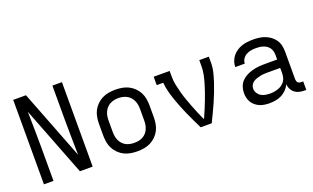

<svg xmlns="http://www.w3.org/2000/svg" viewBox="-80 -1149 2561 1570"><g transform="rotate(-20 1200.0 -363.5)"><path d="M88 0V-735H199L433 -132Q432 -209 430.5 -286.5Q429 -364 429 -441V-735H512V0H401L167 -603Q168 -526 169.5 -448.5Q171 -371 171 -294V0Z M900 8Q871 8 841.5 3Q812 -2 786 -15Q760 -28 738.5 -49Q717 -70 703.5 -96Q690 -122 685 -151.5Q680 -181 680 -210V-310Q680 -339 685 -368.5Q690 -398 703.5 -424Q717 -450 738.5 -471Q760 -492 786 -505Q812 -518 841.5 -523Q871 -528 900 -528Q929 -528 958.5 -523Q988 -518 1014 -505Q1040 -492 1061.5 -471Q1083 -450 1096.5 -424Q1110 -398 1115 -368.5Q1120 -339 1120 -310V-210Q1120 -181 1115 -151.5Q1110 -122 1096.5 -96Q1083 -70 1061.5 -49Q1040 -28 1014 -15Q988 -2 958.5 3Q929 8 900 8ZM900 -66Q919 -66 937.5 -69.5Q956 -73 973 -82Q990 -91 1002.5 -105Q1015 -119 1023 -136.5Q1031 -154 1034 -172.5Q1037 -191 1037 -210V-310Q1037 -329 1034 -347.5Q1031 -366 1023 -383.5Q1015 -401 1002.5 -415Q990 -429 973 -438Q956 -447 937.5 -451Q919 -455 900 -455Q881 -455 862.5 -451Q844 -447 827 -438Q810 -429 797.5 -415Q785 -401 777 -383.5Q769 -366 766 -347.5Q763 -329 763 -310V-210Q763 -191 766 -172.5Q769 -154 777 -136.5Q785 -119 797.5 -105Q810 -91 827 -82Q844 -73 862.5 -69.5Q881 -66 900 -66Z M1452 0Q1435 -36 1417.5 -71.5Q1400 -107 1384 -143.5Q1368 -180 1353 -217Q1338 -254 1325 -292Q1312 -330 1302 -368.5Q1292 -407 1289 -447H1232V-520H1371V-468Q1371 -432 1378.5 -396.5Q1386 -361 1395.5 -326Q1405 -291 1417 -257Q1429 -223 1442 -189.5Q1455 -156 1469 -122.5Q1483 -89 1498 -56L1500 -59L1502 -56L1504 -62Q1519 -95 1532.5 -127.5Q1546 -160 1559 -193.5Q1572 -227 1583.5 -260.5Q1595 -294 1605 -328Q1615 -362 1622 -397Q1629 -432 1629 -468V-520H1712V-468Q1712 -426 1702 -385.5Q1692 -345 1679 -305.5Q1666 -266 1651 -227.5Q1636 -189 1619 -150.5Q1602 -112 1584 -74.5Q1566 -37 1548 0Z M2051 8Q2029 8 2007.5 5Q1986 2 1966.5 -6Q1947 -14 1930 -27.5Q1913 -41 1901.5 -59Q1890 -77 1885 -98.5Q1880 -120 1880 -141Q1880 -169 1889 -195.5Q1898 -222 1917 -242Q1936 -262 1960.5 -274.5Q1985 -287 2012 -294.5Q2039 -302 2066.5 -304.5Q2094 -307 2121 -307H2229V-347Q2229 -363 2225 -379Q2221 -395 2212 -408Q2203 -421 2189.5 -430.5Q2176 -440 2161 -445Q2146 -450 2130 -452Q2114 -454 2098 -454Q2076 -454 2054.5 -450.5Q2033 -447 2013.5 -436.5Q1994 -426 1981.5 -407Q1969 -388 1969 -366H1886Q1886 -391 1894.5 -415Q1903 -439 1918.5 -458.5Q1934 -478 1955 -492Q1976 -506 1999.5 -514Q2023 -522 2048 -525Q2073 -528 2098 -528Q2125 -528 2151.5 -524.5Q2178 -521 2202.5 -511.5Q2227 -502 2248.5 -486Q2270 -470 2285 -448Q2300 -426 2306 -400Q2312 -374 2312 -347V-104Q2312 -97 2314.5 -89Q2317 -81 2322.5 -75.5Q2328 -70 2335.5 -68Q2343 -66 2351 -66H2368V8H2351Q2329 8 2307.5 3Q2286 -2 2268.5 -15.5Q2251 -29 2241 -49Q2231 -69 2230 -91Q2218 -66 2199 -46.5Q2180 -27 2156 -14.5Q2132 -2 2105 3Q2078 8 2051 8ZM2082 -65Q2100 -65 2118 -68Q2136 -71 2153 -77Q2170 -83 2185 -94Q2200 -105 2210.5 -120Q2221 -135 2225 -153Q2229 -171 2229 -189V-234H2121Q2105 -234 2088 -233Q2071 -232 2055 -228.5Q2039 -225 2023 -220Q2007 -215 1993 -205.5Q1979 -196 1971 -181Q1963 -166 1963 -150Q1963 -129 1974 -111Q1985 -93 2002.5 -82.5Q2020 -72 2040.5 -68.5Q2061 -65 2082 -65Z"/></g></svg>

Font: Nova
Style: Regular
Weight: 400
Monospace: yes
Designer: Belleve Invis
Foundry: Belleve Invis
Version: Version 24.1.4; ttfautohint (v1.8.4)